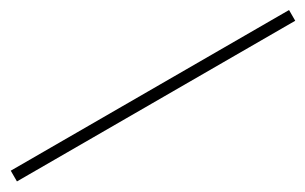

<svg xmlns="http://www.w3.org/2000/svg" viewBox="23 -137 838 527"><g transform="rotate(-30 442.5 126.0)"><path d="M2 143V109H884V143Z"/></g></svg>

Font: Georama Expanded ExtraLight
Style: Regular
Weight: 250
Width: 7
Designer: Jean-Baptiste Levee
Foundry: Production Type
Version: Version 1.001